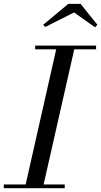

<svg xmlns="http://www.w3.org/2000/svg" viewBox="-60 -990 532 1010"><path d="M70.5 0 240 -750H335L165 0ZM-40 0V-19.5H280.5V0ZM125 -730.5V-750H445.5V-730.5ZM178 -848 167 -859.5 299 -969.5H364L452.5 -859.5L440 -846.5L329.5 -924.5Z"/></svg>

Font: Bodoni Moda SC
Style: Italic
Weight: 400
Italic angle: -13°
Designer: Owen Earl
Foundry: indestructible type
Version: Version 2.005